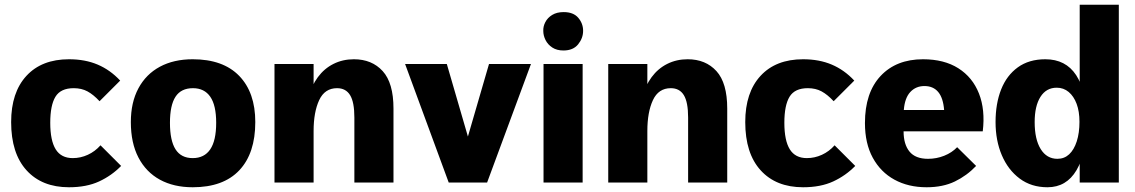

<svg xmlns="http://www.w3.org/2000/svg" viewBox="-20 -770 4789 810"><path d="M491 -70Q451 -29 398 -4.5Q345 20 271 20Q157 20 92 -51.5Q27 -123 27 -255Q27 -380 91.5 -450Q156 -520 271 -520Q339 -520 392 -497.5Q445 -475 487 -430L400 -343Q374 -371 349 -384.5Q324 -398 291 -398Q236 -398 214 -362Q192 -326 192 -252Q192 -177 215 -140Q238 -103 287 -103Q320 -103 350.5 -117Q381 -131 404 -157Z M793 20Q713 20 654.5 -12Q596 -44 564 -105.5Q532 -167 532 -255Q532 -338 564 -397.5Q596 -457 654.5 -488.5Q713 -520 793 -520Q921 -520 989 -450Q1057 -380 1057 -255Q1057 -123 989.5 -51.5Q922 20 793 20ZM793 -103Q842 -103 867 -140Q892 -177 892 -252Q892 -326 867 -362Q842 -398 794 -398Q744 -398 720.5 -362Q697 -326 697 -252Q697 -177 720.5 -140Q744 -103 793 -103Z M1475 -274Q1475 -339 1457 -368.5Q1439 -398 1402 -398Q1350 -398 1326.5 -347.5Q1303 -297 1303 -217L1286 -280L1280 -356Q1294 -408 1321 -444.5Q1348 -481 1387 -500.5Q1426 -520 1473 -520Q1549 -520 1594.5 -470Q1640 -420 1640 -312V0H1475ZM1138 -500H1303V0H1138Z M1689 -500H1865L1954 -194L2043 -500H2220L2035 0H1873Z M2273 -500H2438V0H2273ZM2272 -639Q2271 -658 2280.5 -676.5Q2290 -695 2309.5 -707Q2329 -719 2358 -719Q2399 -719 2419.5 -695Q2440 -671 2440 -640Q2440 -609 2419 -583Q2398 -557 2357 -557Q2329 -557 2310 -569.5Q2291 -582 2281.5 -601Q2272 -620 2272 -639Z M2883 -274Q2883 -339 2865 -368.5Q2847 -398 2810 -398Q2758 -398 2734.5 -347.5Q2711 -297 2711 -217L2694 -280L2688 -356Q2702 -408 2729 -444.5Q2756 -481 2795 -500.5Q2834 -520 2881 -520Q2957 -520 3002.5 -470Q3048 -420 3048 -312V0H2883ZM2546 -500H2711V0H2546Z M3588 -70Q3548 -29 3495 -4.5Q3442 20 3368 20Q3254 20 3189 -51.5Q3124 -123 3124 -255Q3124 -380 3188.5 -450Q3253 -520 3368 -520Q3436 -520 3489 -497.5Q3542 -475 3584 -430L3497 -343Q3471 -371 3446 -384.5Q3421 -398 3388 -398Q3333 -398 3311 -362Q3289 -326 3289 -252Q3289 -177 3312 -140Q3335 -103 3384 -103Q3417 -103 3447.5 -117Q3478 -131 3501 -157Z M3889 20Q3812 20 3753.5 -12Q3695 -44 3662 -104.5Q3629 -165 3629 -251Q3629 -379 3695 -449.5Q3761 -520 3874 -520Q3963 -520 4023 -482Q4083 -444 4110 -375.5Q4137 -307 4126 -216H3792Q3792 -161 3817 -130.5Q3842 -100 3895 -100Q3931 -100 3963.5 -113Q3996 -126 4018 -149L4098 -70Q4059 -29 4008.5 -4.5Q3958 20 3889 20ZM3793 -306H3963Q3959 -357 3938 -382Q3917 -407 3880 -407Q3844 -407 3820.5 -382Q3797 -357 3793 -306Z M4399 20Q4331 20 4282 -16.5Q4233 -53 4206.5 -115Q4180 -177 4180 -255Q4180 -333 4203.5 -392.5Q4227 -452 4274 -486Q4321 -520 4390 -520Q4476 -520 4520 -453Q4564 -386 4564 -255Q4564 -124 4521.5 -52Q4479 20 4399 20ZM4441 -100Q4470 -100 4490.5 -119Q4511 -138 4522.5 -173.5Q4534 -209 4534 -256Q4534 -300 4522 -332Q4510 -364 4488.5 -382Q4467 -400 4438 -400Q4394 -400 4369.5 -361.5Q4345 -323 4345 -255Q4345 -182 4370.5 -141Q4396 -100 4441 -100ZM4535 0V-750H4700V0Z"/></svg>

Font: Moderustic
Style: Bold
Weight: 700
Designer: Tural Alisoy
Foundry: TAFT Foundry
Version: Version 2.120